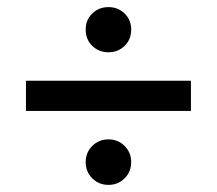

<svg xmlns="http://www.w3.org/2000/svg" viewBox="-20 -617 609 540"><path d="M53 -390H517V-305H53ZM221 -161Q221 -134 239.5 -115.5Q258 -97 285 -97Q312 -97 330.5 -115.5Q349 -134 349 -161Q349 -188 330.5 -206.5Q312 -225 285 -225Q258 -225 239.5 -206.5Q221 -188 221 -161ZM221 -534Q221 -506 239.5 -488Q258 -470 285 -470Q312 -470 330.5 -488Q349 -506 349 -534Q349 -561 330.5 -579Q312 -597 285 -597Q258 -597 239.5 -579Q221 -561 221 -534Z"/></svg>

Font: NT Somic Medium
Style: Regular
Weight: 500
Designer: Ravid Balaliev — lead type designer, mastering
Michael Voronin — secret advisor, marketing
Ivan Kovalenko — best boy
Foundry: NT Type
Version: Version 0.7